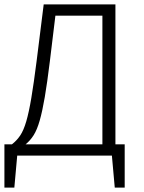

<svg xmlns="http://www.w3.org/2000/svg" viewBox="-20 -705 653 870"><path d="M34 -51Q56 -68 71.5 -91Q87 -114 99 -155Q111 -196 122 -261.5Q133 -327 146 -429L178 -685H503V-51H545V145H500L487 0H58L45 145H0V-51ZM206 -428Q194 -330 183 -265.5Q172 -201 160 -159Q148 -117 132.5 -92.5Q117 -68 96 -51H444V-634H231Z"/></svg>

Font: Jldddboxgfspflltxgxzjzlszac
Style: Regular
Weight: 300
Designer: Carrois Corporate & Edenspiekermann
Foundry: Carrois Corporate GbR & Edenspiekermann AG
Version: Version 2.001